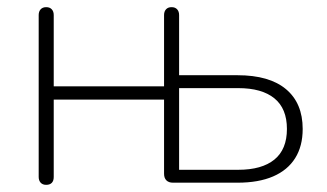

<svg xmlns="http://www.w3.org/2000/svg" viewBox="-20 -510 913 536"><path d="M88 -16V-468Q88 -478 93.5 -484Q99 -490 109 -490Q119 -490 124.5 -484Q130 -478 130 -468V-269H438V-468Q438 -478 443.5 -484Q449 -490 459 -490Q469 -490 474.5 -484Q480 -478 480 -468V-300H643Q732 -300 778.5 -261Q825 -222 825 -150Q825 -102 804 -68.5Q783 -35 742.5 -17.5Q702 0 643 0H463Q451 0 444.5 -6.5Q438 -13 438 -25V-232H130V-16Q130 -5 124.5 0.5Q119 6 109 6Q99 6 93.5 0Q88 -6 88 -16ZM781 -150Q781 -207 746 -235.5Q711 -264 645 -264H480V-36H645Q711 -36 746 -64.5Q781 -93 781 -150Z"/></svg>

Font: SN Pro Thin
Style: Regular
Weight: 200
Designer: Tobias Whetton
Foundry: Supernotes
Version: Version 1.003;Glyphs 3.3 (3324)